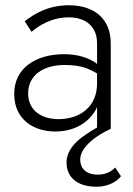

<svg xmlns="http://www.w3.org/2000/svg" viewBox="-20 -490 505 730"><path d="M100 -369C128 -393 176 -424 242 -424C306 -424 349 -389 349 -326V-247C347 -248 345 -250 344 -251C319 -268 280 -284 224 -284C116 -284 34 -231 34 -133C34 -35 109 10 190 10C255 10 308 -17 339 -64C343 -70 346 -76 349 -83V-5C334 3 320 12 307 21C263 50 233 85 233 128C233 183 272 220 348 220C391 220 425 200 440 180L418 147C403 162 383 174 351 174C314 174 285 156 285 116C285 71 343 26 401 0V-326C401 -415 342 -470 242 -470C163 -470 109 -437 74 -409ZM87 -135C87 -205 146 -243 226 -243C257 -243 285 -239 308 -231C323 -225 336 -218 349 -211V-172C349 -87 287 -37 202 -37C142 -37 87 -67 87 -135Z"/></svg>

Font: Jost Light
Style: Regular
Weight: 300
Version: Version 3.710